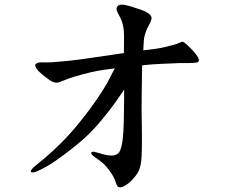

<svg xmlns="http://www.w3.org/2000/svg" viewBox="-20 -732 1040 843"><path d="M484 -432Q457 -428 433.5 -425Q410 -422 376 -414Q342 -406 310.5 -396.5Q279 -387 258 -378Q238 -369 229 -369Q215 -369 200 -379Q185 -389 166 -404.5Q147 -420 140 -431.5Q133 -443 135 -448Q137 -453 148 -457Q157 -459 179 -458Q201 -457 264.5 -463.5Q328 -470 346 -473L524 -499Q524 -532 524.5 -558Q525 -584 523 -603Q520 -626 513.5 -642Q507 -658 498 -674Q489 -690 492.5 -698.5Q496 -707 504 -710Q512 -713 525 -711Q544 -707 557 -703Q570 -699 596.5 -690Q623 -681 634 -671.5Q645 -662 645.5 -653Q646 -644 634 -622Q625 -607 618 -585.5Q611 -564 611 -543L609 -511Q643 -515 662 -517.5Q681 -520 704 -525.5Q727 -531 741.5 -535Q756 -539 767.5 -544Q779 -549 783 -549Q787 -547 797 -539L816 -521Q826 -512 840 -494Q853 -477 853 -469Q853 -463 850.5 -460.5Q848 -458 840 -457Q828 -455 805.5 -455Q783 -455 768 -455Q756 -455 695.5 -452Q635 -449 623 -447L604 -445Q603 -364 602 -307Q601 -250 603 -156Q604 -61 600 -25Q596 6 587 22.5Q578 39 560.5 57.5Q543 76 525 85Q510 94 500 89Q494 87 487 65.5Q480 44 464.5 22.5Q449 1 438.5 -9.5Q428 -20 407.5 -34Q387 -48 383 -54Q379 -60 381 -62.5Q383 -65 389 -66Q395 -66 405.5 -62.5Q416 -59 435.5 -54Q455 -49 469 -49Q486 -49 498 -58Q510 -67 516.5 -105Q523 -143 524 -226L525 -307V-338Q504 -307 482.5 -277Q461 -247 425 -203.5Q389 -160 351.5 -126Q314 -92 267.5 -57.5Q221 -23 200.5 -10.5Q180 2 157 13.5Q134 25 125.5 25Q117 25 115.5 21.5Q114 18 119.5 11Q125 4 137 -5.5Q149 -15 180 -41Q211 -67 250.5 -106.5Q290 -146 332 -198Q374 -250 409.5 -302.5Q445 -355 459 -384L484 -432Z"/></svg>

Font: ChillKai
Style: Regular
Weight: 400
Designer: ChillType
Foundry: 寒蝉字型
Version: Version 2.000